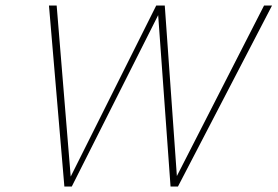

<svg xmlns="http://www.w3.org/2000/svg" viewBox="-20 -678 1009 698"><path d="M969 -658 627 0H600L555 -623L241 0H214L158 -658H186L237 -36L548 -658H579L623 -38L940 -658Z"/></svg>

Font: Ysabeau Infant Extralight
Style: Italic
Weight: 200
Italic angle: -12°
Designer: Christian Thalmann (Catharsis Fonts)
Version: Version 0.003